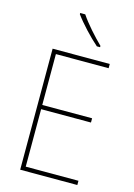

<svg xmlns="http://www.w3.org/2000/svg" viewBox="-139 -1022 766 1094"><g transform="rotate(15 244.0 -475.5)"><path d="M223 -951H193V-944C227 -897 286 -834 334 -792H353V-800C310 -842 254 -904 223 -951ZM431 0V-25H120V-364H414V-389H120V-689H431V-714H94V0Z"/></g></svg>

Font: Noto Sans Arabic UI SmCn Th
Style: Regular
Weight: 100
Width: 4
Designer: Monotype Design Team, Nadine Chahine and Nizar Qandah
Foundry: Monotype Imaging Inc.
Version: Version 2.010